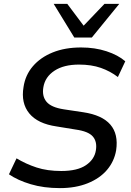

<svg xmlns="http://www.w3.org/2000/svg" viewBox="-20 -958 673 987"><path d="M26 0ZM288 9Q205 9 138 -11Q71 -31 26 -62L65 -144Q113 -115 168 -97Q223 -79 295 -79Q378 -79 422 -109Q466 -139 473 -186Q480 -230 457 -256.5Q434 -283 369 -292L271 -308Q174 -322 130.5 -375Q87 -428 101 -511Q110 -572 149 -617.5Q188 -663 251 -688.5Q314 -714 397 -714Q468 -714 527.5 -694.5Q587 -675 624 -643L586 -562Q547 -592 498.5 -609Q450 -626 386 -626Q308 -626 260 -594.5Q212 -563 203 -510Q195 -464 219 -435Q243 -406 308 -396L408 -381Q602 -352 577 -185Q567 -128 530 -84.5Q493 -41 431 -16Q369 9 288 9ZM362 -765 256 -938H326L410 -826L517 -938H593L452 -765Z"/></svg>

Font: Winston Medium
Style: Italic
Weight: 500
Italic angle: -9°
Designer: Original fonts by Vernon Adams / Changes by Cristiano Sobral
Foundry: Original fonts by Vernon Adams / Changes by Cristiano Sobral
Version: Version 2.503;July 17, 2020;FontCreator 13.0.0.2655 64-bit